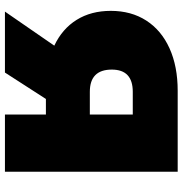

<svg xmlns="http://www.w3.org/2000/svg" viewBox="-1 -739 740 778"><g transform="rotate(90 369.0 -350.0)"><path d="M676 -700H348C282 -700 224.7 -689 176 -667C127.3 -645 89.8 -613.7 63.5 -573C37.2 -532.3 24 -484.3 24 -429C24 -375.7 36.2 -329.5 60.5 -290.5C84.8 -251.5 119.7 -221.3 165 -200L27 0H274L381 -166H444V0H676ZM262 -433C262 -489.7 292 -518 352 -518H444V-344H352C292 -344 262 -373.7 262 -433Z"/></g></svg>

Font: Montserrat Custom Black
Style: Regular
Weight: 900
Designer: Julieta Ulanovsky
Foundry: Julieta Ulanovsky
Version: Version 7.200